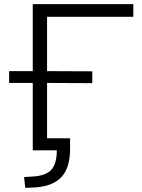

<svg xmlns="http://www.w3.org/2000/svg" viewBox="-20 -725 684 926"><path d="M102 181 96 129 144 126Q205 121 229.5 91.5Q254 62 254 0H138V-325H24V-382H138V-705H623V-644H207V-382L425 -381V-324L207 -325V-58H318V-7Q318 83 277 128Q236 173 150 179Z"/></svg>

Font: Nunito Sans 10pt SemiExpanded Light
Style: Regular
Weight: 300
Width: 6
Designer: Vernon Adams
Foundry: Vernon Adams
Version: Version 3.101;gftools[0.9.27]